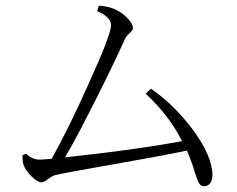

<svg xmlns="http://www.w3.org/2000/svg" viewBox="-20 -693 835 676"><path d="M698 -37C717 -37 728 -54 728 -75C728 -121 704 -176 657 -239C614 -296 565 -344 511 -381L493 -363C550 -310 592 -254 621 -196C507 -175 370 -156 209 -139C239 -190 277 -262 323 -354C365 -437 397 -505 420 -556C423 -562 428 -569 436 -576C444 -583 448 -589 448 -594C448 -617 411 -651 378 -663C365 -668 348 -672 328 -673L322 -654C355 -640 371 -623 371 -604C371 -583 345 -514 292 -398C243 -288 199 -200 162 -134C141 -132 127 -131 118 -131C103 -131 87 -138 71 -152L59 -146C59 -133 60 -122 63 -112C68 -99 78 -85 91 -72C105 -58 117 -51 126 -51C131 -51 140 -55 151 -64C162 -72 171 -76 177 -77C204 -83 266 -95 365 -112C497 -135 588 -152 638 -163C647 -142 657 -117 666 -86C672 -67 677 -55 680 -49C685 -41 691 -37 698 -37Z"/></svg>

Font: AllPunType Light
Style: Regular
Weight: 300
Version: 1.0